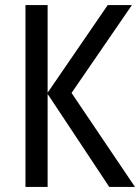

<svg xmlns="http://www.w3.org/2000/svg" viewBox="-20 -734 550 754"><path d="M261 -369 498 -714H403L167 -370V-714H80V0H167V-365L409 0H510Z"/></svg>

Font: Noto Sans Display SemiCondensed
Style: Regular
Weight: 400
Width: 4
Designer: Monotype Design team
Foundry: Monotype Imaging Inc.
Version: 1.000